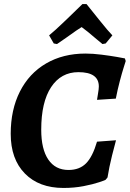

<svg xmlns="http://www.w3.org/2000/svg" viewBox="-20 -918 642 950"><path d="M33 -256Q33 -375 78.5 -465Q124 -555 208 -604Q292 -653 403 -653Q439 -653 482.5 -647.5Q526 -642 557.5 -636.5Q589 -631 598 -629L602 -616Q600 -609 592 -584Q584 -559 573 -517.5Q562 -476 553 -430L460 -424Q461 -432 465 -455Q469 -478 469 -490Q469 -561 368 -561Q282 -561 233 -487Q184 -413 184 -276Q184 -180 219 -128.5Q254 -77 319 -77Q373 -77 405.5 -109.5Q438 -142 460 -217L554 -224Q549 -207 534.5 -149Q520 -91 512 -40L502 -28Q502 -27 471 -16.5Q440 -6 393.5 3Q347 12 294 12Q173 12 103 -59.5Q33 -131 33 -256ZM388 -898H408Q424 -878 470.5 -820Q517 -762 536 -743L503 -703L487 -700L458 -724Q408 -767 384 -784Q368 -775 307 -731L262 -700L246 -703L223 -743Q247 -762 307.5 -820Q368 -878 388 -898Z"/></svg>

Font: Alegreya
Style: Bold Italic
Weight: 700
Italic angle: -7°
Designer: Juan Pablo del Peral
Foundry: Huerta Tipografica
Version: Version 2.007; ttfautohint (v1.6)